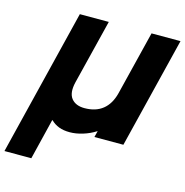

<svg xmlns="http://www.w3.org/2000/svg" viewBox="-159 -742 1024 1063"><g transform="rotate(15 353.0 -210.0)"><path d="M588 6H422L431 -30Q429 -29 429 -29Q396 -8 357 4Q318 16 282 16Q247 16 220.5 6Q194 -4 174 -24L172 -23L115 210H-39L168 -630H334L242 -259Q227 -196 251.5 -165Q276 -134 327 -134Q391 -134 431.5 -166.5Q472 -199 488 -262L579 -630H745Z"/></g></svg>

Font: TypoPRO Sinkin Sans
Style: 700 Bold Italic
Weight: 700
Italic angle: -112°
Designer: Keith Bates
Foundry: K-Type
Version: Sinkin Sans (version 1.0)  by Keith Bates   •   © 2014   www